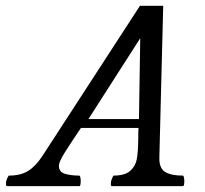

<svg xmlns="http://www.w3.org/2000/svg" viewBox="-57 -637 701 657"><path d="M417 -199.2Q416 -185.5 416 -159.2Q415.5 -116.2 411.1 -92.3Q406.7 -68.4 388.4 -52.2Q370.1 -36.1 331.1 -36.1Q322.3 -20.5 322.3 -9.3Q322.3 0 325.7 0H568.8Q571.8 0 572.8 -5.4Q573.7 -10.7 573.7 -14.6Q573.7 -34.2 568.8 -36.1Q528.3 -36.1 507.8 -48.8Q487.3 -61.5 488.3 -98.1L501.5 -617.2H421.9L87.9 -103Q64.5 -67.4 38.8 -51.8Q13.2 -36.1 -27.3 -36.1Q-36.6 -21.5 -36.6 -9.3Q-36.6 0 -32.7 0H214.8Q217.3 0 218.3 -5.9Q219.2 -11.7 219.2 -14.6Q219.2 -34.2 214.8 -36.1Q186.5 -36.1 165.5 -42.2Q144.5 -48.3 144.5 -69.8Q144.5 -82.5 162.8 -112.1Q181.2 -141.6 210.4 -185.1L220.2 -199.2ZM422.9 -506.3 418.5 -229.5H245.6Z"/></svg>

Font: Radley
Style: Italic
Weight: 400
Italic angle: -12°
Designer: Vernon Adams
Foundry: Vernon Adams
Version: Version 1.003; ttfautohint (v1.6)